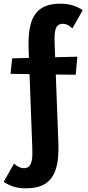

<svg xmlns="http://www.w3.org/2000/svg" viewBox="-32 -731 478 1040"><path d="M107 289Q70 289 41.5 280Q13 271 -12 254L44 155Q57 167 70.5 173.5Q84 180 98 180Q115 180 125.5 170Q136 160 140.5 136Q145 112 143 71L123 -461Q121 -505 124.5 -543.5Q128 -582 138 -612.5Q148 -643 168 -665.5Q188 -688 219 -699.5Q250 -711 295 -711Q330 -711 359.5 -702.5Q389 -694 416 -676L360 -577Q348 -589 335 -595.5Q322 -602 307 -602Q291 -602 280.5 -592.5Q270 -583 266 -559Q262 -535 264 -493L284 39Q286 84 282.5 122.5Q279 161 268 192Q257 223 236.5 245Q216 267 184.5 278Q153 289 107 289ZM378 -326 25 -331 34 -415 387 -424Z"/></svg>

Font: Ysabeau Office ExtraBold
Style: Regular
Weight: 800
Designer: Christian Thalmann (Catharsis Fonts)
Version: Version 2.001;gftools[0.9.30]; featfreeze: tnum,lnum,ss02